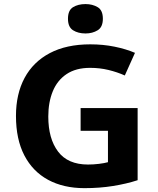

<svg xmlns="http://www.w3.org/2000/svg" viewBox="-20 -928 786 957"><path d="M381.8 -275.9V-389.2H666V-29.8Q610.4 -11.7 543.7 -1Q477.1 9.8 400.9 9.8Q296.4 9.8 219.7 -31.7Q143.1 -73.2 101.3 -153.6Q59.6 -233.9 59.6 -350.1Q59.6 -459.5 102.5 -539.6Q145.5 -619.6 228.3 -663.3Q311 -707 430.2 -707Q494.1 -707 551.3 -695.3Q608.4 -683.6 652.8 -664.6L602.1 -551.8Q564 -568.8 520.5 -579.3Q477.1 -589.8 429.2 -589.8Q358.4 -589.8 312 -558.8Q265.6 -527.8 243.2 -473.1Q220.7 -418.5 220.7 -347.2Q220.7 -236.8 269.5 -172.4Q318.4 -107.9 418.5 -107.9Q445.8 -107.9 473.4 -111.3Q501 -114.7 518.1 -119.6V-275.9ZM406.2 -907.7Q440.9 -907.7 466.8 -892.3Q492.7 -877 492.7 -834.5Q492.7 -793 466.8 -777.1Q440.9 -761.2 406.2 -761.2Q369.6 -761.2 344.2 -777.1Q318.8 -793 318.8 -834.5Q318.8 -877 344.2 -892.3Q369.6 -907.7 406.2 -907.7Z"/></svg>

Font: Lunasima
Style: Bold
Weight: 700
Designer: The DocRepair Project, Monotype Design Team
Foundry: Google
Version: Version 2.009